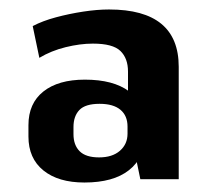

<svg xmlns="http://www.w3.org/2000/svg" viewBox="-20 -738 447 405"><path d="M250 -486V-587Q250 -615 234 -630.5Q218 -646 176 -646Q149 -646 118.5 -638.5Q88 -631 63 -616L49 -683Q70 -694 98 -701.5Q126 -709 155.5 -713.5Q185 -718 210 -718Q357 -718 357 -597V-360H276ZM158 -353Q103 -353 71.5 -378.5Q40 -404 40 -450V-474Q40 -520 71.5 -545Q103 -570 159 -570Q219 -570 252 -545.5Q285 -521 285 -475V-450Q285 -405 252 -379Q219 -353 158 -353ZM189 -406Q217 -406 233 -420Q249 -434 249 -456V-471Q249 -494 234 -506.5Q219 -519 190 -519Q160 -519 147.5 -506Q135 -493 135 -470V-455Q135 -432 148 -419Q161 -406 189 -406Z"/></svg>

Font: Pathway Extreme SemiCondensed
Style: Bold
Weight: 700
Width: 4
Version: Version 1.001;gftools[0.9.26]